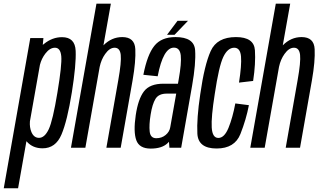

<svg xmlns="http://www.w3.org/2000/svg" viewBox="-88 -805 1735 1046"><path d="M-67.5 220.5 77 -597.5H148.5L145 -560.5Q148.5 -563 152 -566Q197 -602.5 250 -602.5Q321 -602.5 324.2 -528Q327.5 -453.5 303.5 -302.5Q278.5 -146.5 246.8 -71.8Q215 3 144 3Q90.5 3 58 -33.5Q57 -34.5 56 -36L10.5 220.5ZM75 -144Q72.5 -111.5 83 -86Q96.5 -54 124.5 -54Q155 -54 177.2 -100.2Q199.5 -146.5 225 -302Q250 -452 245.8 -498.5Q241.5 -545 211.5 -545Q183.5 -545 159 -513Q138 -485.5 129.5 -451.5Z M298.5 0 437.5 -785H516L475.5 -558Q520 -603 578 -603Q646 -603 649.2 -537.2Q652.5 -471.5 634.5 -368.5L569.5 0H491.5L556.5 -369Q574 -467 569.8 -506Q565.5 -545 536.5 -545Q509 -545 485 -511Q463.5 -481 455 -440.5L377 0Z M835 0 832.5 -32.5Q828.5 -28 824.5 -24.5Q794 4.5 733 4.5Q671 4.5 654.5 -41.2Q638 -87 651.5 -177.5Q664.5 -265.5 696.2 -307.2Q728 -349 802.5 -349H881.5L885.5 -372Q901.5 -461 896.8 -503.2Q892 -545.5 859.5 -545.5Q801 -545.5 771 -389.5L693 -397.5Q714.5 -507.5 752.8 -555.2Q791 -603 868 -603Q970 -603 975 -531.5Q980 -460 958.5 -338L899 0ZM839.5 -112 872 -295H820.5Q776.5 -295 759 -266.2Q741.5 -237.5 732.5 -180Q723.5 -124.5 727.5 -88.2Q731.5 -52 763.5 -52Q793 -52 814.2 -69.5Q835.5 -87 839.5 -112ZM822 -615.5 879 -691.5H936L863 -615.5Z M1092 4Q991.5 4 987.2 -77Q983 -158 1003 -292Q1025.5 -450.5 1059.8 -526.8Q1094 -603 1197.5 -603Q1296 -603 1300.8 -531.2Q1305.5 -459.5 1291 -364L1214 -355Q1229 -449.5 1225 -497.2Q1221 -545 1188 -545Q1152.5 -545 1128.5 -494.8Q1104.5 -444.5 1082 -293Q1062 -166.5 1065.5 -110Q1069 -53.5 1101.5 -53.5Q1134.5 -53.5 1157 -108.8Q1179.5 -164 1194 -241.5L1268 -232Q1253 -154 1221.8 -75Q1190.5 4 1092 4Z M1275.5 0 1414.5 -785H1493L1452.5 -558Q1497 -603 1555 -603Q1623 -603 1626.2 -537.2Q1629.5 -471.5 1611.5 -368.5L1546.5 0H1468.5L1533.5 -369Q1551 -467 1546.8 -506Q1542.5 -545 1513.5 -545Q1486 -545 1462 -511Q1440.5 -481 1432 -440.5L1354 0Z"/></svg>

Font: Anybody Condensed Regular
Style: Italic
Weight: 400
Width: 3
Italic angle: -10°
Designer: Tyler Finck
Foundry: Etcetera Type Company
Version: Version 1.010; ttfautohint (v1.8.3) -l 8 -r 50 -G 200 -x 14 